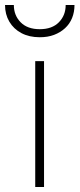

<svg xmlns="http://www.w3.org/2000/svg" viewBox="-61 -743 316 763"><path d="M79 0V-500H114V0ZM97 -595Q55 -595 24 -611.5Q-7 -628 -24 -657Q-41 -686 -41 -723H-6Q-6 -682 21 -654.5Q48 -627 97 -627Q146 -627 173 -654.5Q200 -682 200 -723H235Q235 -695 225.5 -671.5Q216 -648 197.5 -631Q179 -614 154 -604.5Q129 -595 97 -595Z"/></svg>

Font: Cairo Play ExtraLight
Style: Regular
Weight: 250
Version: Version 3.119